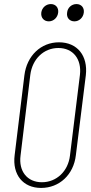

<svg xmlns="http://www.w3.org/2000/svg" viewBox="-20 -916 446 944"><path d="M220 -811C243 -811 263 -829 266 -854C269 -878 254 -896 230 -896C206 -896 186 -878 183 -854C180 -829 196 -811 220 -811ZM346 -811C369 -811 389 -829 392 -854C395 -878 380 -896 356 -896C332 -896 312 -878 310 -854C306 -829 322 -811 346 -811ZM182 8C272 8 342 -57 353 -153L402 -546C413 -642 360 -708 270 -708C181 -708 112 -642 100 -546L52 -153C40 -57 93 8 182 8ZM186 -20C114 -20 71 -74 81 -151L129 -548C139 -626 195 -680 267 -680C339 -680 382 -626 373 -548L324 -151C315 -74 258 -20 186 -20Z"/></svg>

Font: Barlow Condensed Thin
Style: Italic
Weight: 250
Width: 3
Italic angle: -7°
Designer: Jeremy Tribby
Foundry: Tribby Type
Version: Version 1.422;hotconv 1.0.109;makeotfexe 2.5.65596